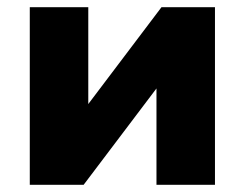

<svg xmlns="http://www.w3.org/2000/svg" viewBox="-20 -515 682 535"><path d="M63 0V-495H226V-196H204L430 -495H579V0H416V-299H439L213 0Z"/></svg>

Font: Nunito Sans 11pt Black
Style: Regular
Weight: 900
Version: Version 3.101;gftools[0.9.27]